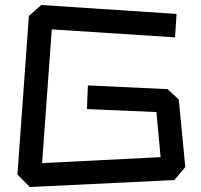

<svg xmlns="http://www.w3.org/2000/svg" viewBox="-20 -745 809 771"><path d="M100 6 50 -44 96 -681 146 -725 689 -689 683 -595 188 -627 149 -90 625 -114 608 -295 329 -307 333 -402 653 -387 698 -345 724 -74 680 -22Z"/></svg>

Font: ZCOOL KuaiLe
Style: Regular
Weight: 400
Designer: Lui Bingke
Foundry: ZCOOL
Version: Version 3.51;August 12, 2021;FontCreator 13.0.0.2613 64-bit